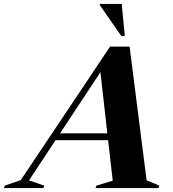

<svg xmlns="http://www.w3.org/2000/svg" viewBox="-104 -955 880 975"><path d="M640.5 -39.5 705 -12.5 701 0H381L386 -12.5L468.5 -37.5L445 -243H178L43.5 -39L120.5 -12.5L116.5 0H-84L-79.5 -12.5L1.5 -40.5L455 -718.5H554ZM201 -278H441L406 -588.5ZM530 -772H512L402 -930.5V-935H514Z"/></svg>

Font: Newsreader 72pt
Style: Bold Italic
Weight: 700
Italic angle: -17°
Designer: Hugues Gentile
Foundry: Production Type
Version: Version 1.003; ttfautohint (v1.8.3)